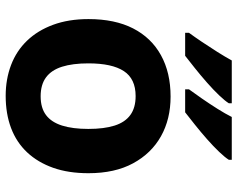

<svg xmlns="http://www.w3.org/2000/svg" viewBox="-98 -708 816 659"><g transform="rotate(90 309.5 -378.0)"><path d="M574 -274Q574 -205.6 555.5 -153.1Q536.9 -100.5 502.5 -63.7Q468 -27 419 -8.5Q370 10 308.4 10Q251.2 10 202.6 -8.5Q154 -27 119 -63.5Q84 -100 64.5 -153Q45 -206 45 -274.2Q45 -364.7 77 -427.3Q109.1 -489.9 168.9 -522.9Q228.7 -556 311 -556Q388.4 -556 447.2 -523Q506 -490 540 -427.3Q574 -364.7 574 -274ZM197 -273.8Q197 -220 208.5 -183.5Q220 -147 245 -128.5Q270 -110 310 -110Q350 -110 374.5 -128.5Q399 -147 410.5 -183.5Q422 -220 422 -273.6Q422 -328 410.5 -364Q399 -400 374 -418Q349.1 -436 309.3 -436Q250 -436 223.5 -395.5Q197 -355 197 -273.8ZM528 -756Q520 -743 501 -723Q482 -703 457 -681Q432 -659 407.5 -639.5Q383 -620 365 -606H286V-619Q300 -638 318 -664Q336 -690 353 -717Q370 -744 381 -766H528ZM334 -756Q326 -743 307 -723Q288 -703 263 -681Q238 -659 213.5 -639.5Q189 -620 171 -606H92V-619Q106 -638 123.5 -664Q141 -690 158 -717Q175 -744 187 -766H334Z"/></g></svg>

Font: Noto Sans Tamil
Style: Regular
Weight: 400
Designer: Jelle Bosma - Monotype Design Team
Foundry: Monotype Imaging Inc.
Version: Version 2.003